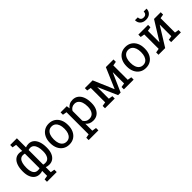

<svg xmlns="http://www.w3.org/2000/svg" viewBox="215 -2059 3560 3560"><g transform="rotate(-45 1994.5 -279.5)"><path d="M227.1 203.1V141.1L306.6 127.4V-2.4Q291 3.4 273.2 6.8Q255.4 10.3 235.4 10.3Q174.3 10.3 131.8 -21.2Q89.4 -52.7 66.9 -110.1Q44.4 -167.5 44.4 -244.1V-254.4Q44.4 -339.8 66.7 -403.8Q88.9 -467.8 131.6 -502.9Q174.3 -538.1 236.3 -538.1Q255.9 -538.1 273.4 -534.7Q291 -531.2 306.6 -525.4V-686L227.1 -699.7V-761.7H402.8V-522.5Q419.4 -529.8 439 -533.9Q458.5 -538.1 481.4 -538.1Q543 -538.1 585.9 -502.9Q628.9 -467.8 651.4 -403.8Q673.8 -339.8 673.8 -254.4V-244.1Q673.8 -167.5 651.4 -110.1Q628.9 -52.7 586.2 -21.2Q543.5 10.3 482.4 10.3Q459.5 10.3 439.5 6.3Q419.4 2.4 402.8 -4.4V127.4L482.4 141.1V203.1ZM259.8 -64.9Q273.4 -64.9 285.2 -66.7Q296.9 -68.4 306.6 -71.8V-455.6Q296.9 -458.5 285.4 -460.4Q273.9 -462.4 260.7 -462.4Q218.3 -462.4 191.9 -436.3Q165.5 -410.2 153.1 -363.3Q140.6 -316.4 140.6 -254.4V-244.1Q140.6 -162.6 168.7 -113.8Q196.8 -64.9 259.8 -64.9ZM453.1 -64.9Q516.1 -64.9 546.6 -114.3Q577.1 -163.6 577.1 -244.1V-254.4Q577.1 -315.4 563.5 -362.3Q549.8 -409.2 522.2 -435.8Q494.6 -462.4 452.1 -462.4Q437.5 -462.4 425.3 -460.2Q413.1 -458 402.8 -454.1V-71.8Q412.6 -68.4 425 -66.7Q437.5 -64.9 453.1 -64.9Z M1012.7 10.3Q939.5 10.3 886.5 -24.2Q833.5 -58.6 804.7 -119.4Q775.9 -180.2 775.9 -258.3V-269Q775.9 -347.2 804.7 -408Q833.5 -468.8 886.5 -503.4Q939.5 -538.1 1011.7 -538.1Q1085 -538.1 1137.9 -503.4Q1190.9 -468.8 1219.7 -408.2Q1248.5 -347.7 1248.5 -269V-258.3Q1248.5 -179.7 1219.7 -118.9Q1190.9 -58.1 1138.2 -23.9Q1085.4 10.3 1012.7 10.3ZM1012.7 -64.9Q1058.6 -64.9 1089.6 -90.1Q1120.6 -115.2 1136.5 -158.9Q1152.3 -202.6 1152.3 -258.3V-269Q1152.3 -324.7 1136.5 -368.4Q1120.6 -412.1 1089.4 -437.3Q1058.1 -462.4 1011.7 -462.4Q965.8 -462.4 934.6 -437.3Q903.3 -412.1 887.7 -368.4Q872.1 -324.7 872.1 -269V-258.3Q872.1 -202.6 887.7 -158.9Q903.3 -115.2 934.8 -90.1Q966.3 -64.9 1012.7 -64.9Z M1320.3 203.1V141.1L1395 127.4V-452.6L1315.4 -466.3V-528.3H1477.5L1486.3 -463.9Q1512.7 -500 1550.5 -519Q1588.4 -538.1 1638.2 -538.1Q1703.6 -538.1 1750 -502.7Q1796.4 -467.3 1820.8 -403.6Q1845.2 -339.8 1845.2 -254.4V-244.1Q1845.2 -168 1820.6 -110.8Q1795.9 -53.7 1750 -21.7Q1704.1 10.3 1639.6 10.3Q1590.8 10.3 1554 -6.1Q1517.1 -22.5 1491.2 -54.7V127.4L1575.2 141.1V203.1ZM1609.9 -64.9Q1678.2 -64.9 1713.4 -114.7Q1748.5 -164.6 1748.5 -244.1V-254.4Q1748.5 -314.9 1732.9 -361.1Q1717.3 -407.2 1686.3 -433.6Q1655.3 -460 1608.9 -460Q1567.9 -460 1538.6 -441.4Q1509.3 -422.9 1491.2 -390.6V-133.3Q1509.3 -100.6 1538.3 -82.8Q1567.4 -64.9 1609.9 -64.9Z M1951.7 0V-61.5L2031.2 -75.2V-452.6L1951.7 -466.3V-528.3H2031.2H2155.3L2327.1 -126H2330.1L2502.4 -528.3H2623H2702.6V-466.3L2623 -452.6V-75.2L2702.6 -61.5V0H2447.3V-61.5L2526.9 -75.2V-366.7L2523.9 -367.7L2361.8 0H2295.4L2130.4 -375.5L2127.4 -374.5V-75.2L2207 -61.5V0Z M3021 10.3Q2947.8 10.3 2894.8 -24.2Q2841.8 -58.6 2813 -119.4Q2784.2 -180.2 2784.2 -258.3V-269Q2784.2 -347.2 2813 -408Q2841.8 -468.8 2894.8 -503.4Q2947.8 -538.1 3020 -538.1Q3093.3 -538.1 3146.2 -503.4Q3199.2 -468.8 3228 -408.2Q3256.8 -347.7 3256.8 -269V-258.3Q3256.8 -179.7 3228 -118.9Q3199.2 -58.1 3146.5 -23.9Q3093.8 10.3 3021 10.3ZM3021 -64.9Q3066.9 -64.9 3097.9 -90.1Q3128.9 -115.2 3144.8 -158.9Q3160.6 -202.6 3160.6 -258.3V-269Q3160.6 -324.7 3144.8 -368.4Q3128.9 -412.1 3097.7 -437.3Q3066.4 -462.4 3020 -462.4Q2974.1 -462.4 2942.9 -437.3Q2911.6 -412.1 2896 -368.4Q2880.4 -324.7 2880.4 -269V-258.3Q2880.4 -202.6 2896 -158.9Q2911.6 -115.2 2943.1 -90.1Q2974.6 -64.9 3021 -64.9Z M3354.5 0V-61.5L3434.1 -75.2V-452.6L3354.5 -466.3V-528.3H3529.8H3609.4V-466.3L3529.8 -452.6V-154.3L3532.7 -153.3L3765.6 -528.3H3861.8H3941.4V-466.3L3861.8 -452.6V-75.2L3941.4 -61.5V0H3686V-61.5L3765.6 -75.2V-374L3762.7 -375L3529.8 0ZM3650.9 -621.1Q3580.1 -621.1 3539.6 -659.4Q3499 -697.8 3499 -758.8L3500 -761.7H3573.2Q3573.2 -726.6 3592 -704.6Q3610.8 -682.6 3650.9 -682.6Q3689.9 -682.6 3709 -704.6Q3728 -726.6 3728 -761.7H3801.8L3802.7 -758.8Q3802.2 -697.8 3762 -659.4Q3721.7 -621.1 3650.9 -621.1Z"/></g></svg>

Font: Roboto Slab LO
Style: Regular
Weight: 400
Designer: Google
Version: Version 2.000